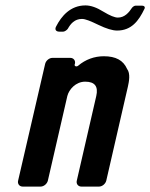

<svg xmlns="http://www.w3.org/2000/svg" viewBox="-20 -690 555 710"><path d="M450 -435C436 -467 408 -482 364 -482C329 -482 296 -470 269 -447C263 -442 255 -445 256 -451L257 -454C260 -466 252 -476 240 -476H174C162 -476 150 -466 147 -454L47 -22C44 -10 52 0 64 0H130C142 0 154 -10 157 -22L229 -335C235 -359 260 -388 295 -388C331 -388 344 -370 336 -335L264 -22C261 -10 269 0 281 0H346C358 0 370 -10 373 -22L453 -370C457 -388 463 -418 450 -435ZM416 -625C404 -625 387 -632 362 -647C338 -662 316 -670 296 -670C240 -670 207 -630 188 -593C181 -581 187 -573 199 -573H214C219 -573 228 -579 231 -584C241 -602 256 -620 283 -620C296 -620 315 -612 344 -598C373 -584 396 -577 413 -577C466 -577 493 -613 514 -657C518 -664 513 -669 506 -669H481C477 -669 471 -665 468 -661C457 -644 441 -625 416 -625Z"/></svg>

Font: DIN Rundschrift
Style: MittelKursiv
Weight: 400
Version: Version 1.027